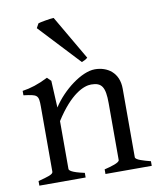

<svg xmlns="http://www.w3.org/2000/svg" viewBox="-82 -792 715 858"><g transform="rotate(-10 275.5 -363.5)"><path d="M469 -51V-362C469 -436 417 -469 361 -469C301 -469 214 -403 167 -330L161 -452L144 -469C101 -447 63 -435 27 -430V-410C90 -402 95 -400 95 -347V-51C95 -39 70 -32 27 -21V0H237V-21C176 -34 168 -45 168 -51V-268C239 -380 300 -405 333 -405C381 -405 396 -383 396 -309V-51C396 -39 356 -28 327 -21V0H537V-21C506 -29 469 -39 469 -51ZM337 -526 220 -727C206 -727 155 -718 149 -715L138 -695L310 -511C321 -515 329 -519 337 -526Z"/></g></svg>

Font: Temporarium
Style: Regular
Weight: 400
Version: Version 1.1